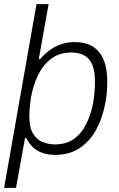

<svg xmlns="http://www.w3.org/2000/svg" viewBox="-25 -743 581 936"><path d="M-5 173 153 -723H212L164 -455H171Q192 -480 218 -499Q244 -518 275 -528Q306 -538 338 -538Q391 -538 426.5 -516.5Q462 -495 480 -452Q498 -409 498 -346Q498 -321 496 -295.5Q494 -270 489 -244Q476 -171 445 -113Q414 -55 364 -21.5Q314 12 244 12Q214 12 187 4Q160 -4 139 -22Q118 -40 103 -70H97L53 173ZM243 -39Q299 -39 336.5 -66.5Q374 -94 397 -141.5Q420 -189 430 -247Q433 -264 434.5 -280Q436 -296 437 -312Q438 -328 438 -344Q438 -395 425.5 -426Q413 -457 387.5 -472Q362 -487 323 -487Q263 -487 223 -455.5Q183 -424 159.5 -374.5Q136 -325 126 -268Q124 -252 122 -236.5Q120 -221 119 -206.5Q118 -192 118 -177Q118 -119 137.5 -89.5Q157 -60 185.5 -49.5Q214 -39 243 -39Z"/></svg>

Font: Archivo SemiBold ExtraLight
Style: Italic
Weight: 250
Italic angle: -10°
Version: Version 2.001